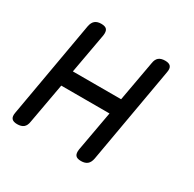

<svg xmlns="http://www.w3.org/2000/svg" viewBox="-130 -699 859 848"><g transform="rotate(30 300.0 -275.0)"><path d="M55 10Q35 10 27 0.5Q19 -9 23 -30L109 -520Q113 -541 124.5 -550.5Q136 -560 156 -560Q177 -560 184.5 -550.5Q192 -541 189 -520L152 -315H398L435 -520Q438 -541 449.5 -550.5Q461 -560 482 -560Q502 -560 510 -550.5Q518 -541 514 -520L428 -30Q424 -9 412.5 0.5Q401 10 381 10Q360 10 352.5 0.5Q345 -9 348 -30L385 -235H139L102 -30Q99 -9 87.5 0.5Q76 10 55 10Z"/></g></svg>

Font: Maple Mono NL Light
Style: Italic
Weight: 300
Italic angle: -10°
Monospace: yes
Designer: subframe7536
Version: Version 7.000